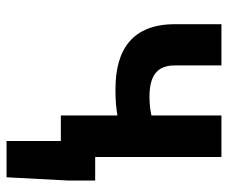

<svg xmlns="http://www.w3.org/2000/svg" viewBox="-75 -456 697 587"><g transform="rotate(90 273.5 -162.5)"><path d="M253 -167C290 -167 308 -169 333 -173V0H411V166H522L532 -24V-105H460V-491H333V-277C314 -273 297 -271 276 -271C209 -271 180 -296 180 -349V-491H54V-349C54 -218 132 -167 253 -167Z"/></g></svg>

Font: Source Sans Pro SemBd
Style: Regular
Weight: 700
Designer: Paul D. Hunt
Foundry: Adobe Systems Incorporated
Version: Version 2.020;PS 2.0;hotconv 1.0.86;makeotf.lib2.5.63406